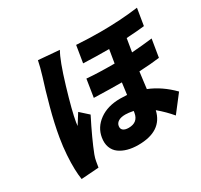

<svg xmlns="http://www.w3.org/2000/svg" viewBox="-164 -974 1303 1242"><g transform="rotate(-30 488.0 -353.5)"><path d="M251.4 -757.1 408 -744Q373.6 -685.7 325.1 -523.3Q276.6 -360.8 264.2 -285.9Q261 -260.3 261 -259.9Q269.9 -275.6 286.8 -301.1Q303.6 -326.7 309.7 -337L370.7 -282Q299 -140.6 262.8 -46.9Q253.9 -23.4 250.4 -2.1Q248.6 8.9 243.3 40.8L111.9 50.1Q106.5 16.3 105.1 -28.1Q103.7 -72.4 107.6 -132.1Q111.5 -191.8 121.8 -252.8Q137.8 -348.4 167.8 -459.2Q197.8 -570 223.7 -649.9Q242.9 -713.4 251.4 -757.1ZM621.8 -149.1 623.9 -163Q587 -170.1 565 -170.1Q532 -170.1 513.1 -158.6Q494.3 -147 491.1 -127.1Q487.6 -106.5 501.2 -95.3Q514.9 -84.2 541.9 -84.2Q610.8 -84.2 621.8 -149.1ZM958.5 -511 936.8 -378.9Q877.1 -370.7 783.7 -366.1Q779.8 -339.8 774.9 -297.8Q769.9 -255.7 768.1 -242.9Q860.8 -206 940.7 -125L845.2 -1.1Q804 -50.4 750 -95.9Q718.4 43 540.8 43Q497.5 43 462.2 33.2Q426.8 23.4 401.1 4.4Q375.4 -14.6 364 -45.6Q352.6 -76.7 359.4 -116.8Q370.7 -186.8 432 -231.4Q493.3 -275.9 587.7 -275.9Q610.8 -275.9 638.5 -274.1Q643.5 -314.6 649.9 -361.2Q568.2 -361.2 442.5 -365.1L463.4 -497.2Q543.7 -490.1 670.1 -490.1L686.4 -589.1Q588.4 -589.1 494.3 -593L514.9 -719.1Q611.5 -713.1 693.2 -713.1Q845.2 -713.1 975.9 -730.8L955.3 -605.1Q905.9 -599.1 820.3 -594.1L804 -496.1Q885.7 -502.1 958.5 -511Z"/></g></svg>

Font: Karasuma Gothic
Style: Italic
Weight: 900
Italic angle: -9.39999°
Designer: Rasmus Andersson / Ryoko Nishizuka
Foundry: Genbu
Version: Version 1.00